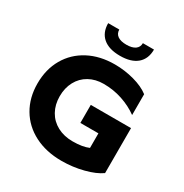

<svg xmlns="http://www.w3.org/2000/svg" viewBox="-200 -1034 1145 1198"><g transform="rotate(30 372.5 -435.0)"><path d="M685 -384V-60Q642 -29 566.5 -9.5Q491 10 410 10Q300 10 216 -33Q132 -76 86 -154Q40 -232 40 -334Q40 -436 85 -514Q130 -592 211.5 -635Q293 -678 400 -678Q471 -678 539 -659.5Q607 -641 650 -608V-458Q599 -495 535 -516.5Q471 -538 400 -538Q341 -538 295.5 -512.5Q250 -487 225 -440.5Q200 -394 200 -334Q200 -274 226 -227.5Q252 -181 300 -155.5Q348 -130 410 -130Q481 -130 525 -149V-254H395V-384ZM399 -740Q319 -740 276.5 -776.5Q234 -813 234 -880H314Q314 -851 336 -835.5Q358 -820 399 -820Q440 -820 462 -835.5Q484 -851 484 -880H564Q564 -813 521.5 -776.5Q479 -740 399 -740Z"/></g></svg>

Font: Madhuban Bold
Style: Regular
Weight: 700
Designer: jaikishan Patel
Foundry: MagicType
Version: Version 1.000